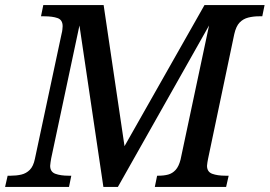

<svg xmlns="http://www.w3.org/2000/svg" viewBox="-41 -734 1059 754"><path d="M-21 0 -11 -44H2Q24 -44 43 -48.5Q62 -53 76 -67Q90 -81 96 -110L201 -602Q203 -609 204 -618Q205 -627 205 -631Q205 -656 185 -663Q165 -670 133 -670H120L129 -714H366L448 -160L762 -714H998L989 -670H976Q954 -670 934 -665Q914 -660 900 -645.5Q886 -631 879 -600L776 -110Q775 -104 773.5 -96Q772 -88 772 -83Q772 -59 792.5 -51.5Q813 -44 844 -44H857L847 0H567L576 -44H581Q603 -44 619.5 -48.5Q636 -53 648.5 -66.5Q661 -80 668 -107L780 -634L422 0H365L271 -634L160 -112Q159 -105 157.5 -96.5Q156 -88 156 -83Q156 -59 176.5 -51.5Q197 -44 228 -44H239L230 0Z"/></svg>

Font: ET Text
Style: Italic
Weight: 470
Italic angle: -12°
Designer: Monotype Design Team
Foundry: Monotype Imaging Inc.
Version: Version 2.009